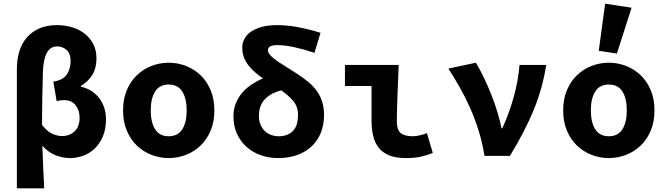

<svg xmlns="http://www.w3.org/2000/svg" viewBox="-20 -850 3640 1047"><path d="M72 177V-474Q72 -525 85 -568.5Q98 -612 125 -644Q152 -676 193.5 -694.5Q235 -713 291 -713Q332 -713 370.5 -702Q409 -691 439 -668.5Q469 -646 487.5 -612Q506 -578 506 -531Q506 -480 484.5 -443.5Q463 -407 421 -381V-377Q450 -371 475 -356Q500 -341 518.5 -318Q537 -295 547.5 -265Q558 -235 558 -200Q558 -145 540.5 -105Q523 -65 495.5 -39Q468 -13 433 -0.5Q398 12 362 12Q324 12 285 -2.5Q246 -17 211 -55Q213 5 215.5 62.5Q218 120 221 177ZM319 -108Q358 -108 386 -133Q414 -158 414 -209Q414 -248 392.5 -276Q371 -304 329 -304Q307 -304 289 -298L271 -405Q324 -413 344.5 -444Q365 -475 365 -517Q365 -558 343 -577.5Q321 -597 292 -597Q254 -597 235 -561Q216 -525 214 -457Q212 -384 210.5 -313Q209 -242 209 -169Q237 -133 265 -120.5Q293 -108 319 -108Z M900 12Q851 12 806 -5.5Q761 -23 726.5 -56Q692 -89 671.5 -137.5Q651 -186 651 -248Q651 -310 671.5 -358.5Q692 -407 726.5 -440Q761 -473 806 -490.5Q851 -508 900 -508Q949 -508 994 -490.5Q1039 -473 1073.5 -440Q1108 -407 1128.5 -358.5Q1149 -310 1149 -248Q1149 -186 1128.5 -137.5Q1108 -89 1073.5 -56Q1039 -23 994 -5.5Q949 12 900 12ZM900 -107Q950 -107 974 -145Q998 -183 998 -248Q998 -313 974 -351Q950 -389 900 -389Q850 -389 826 -351Q802 -313 802 -248Q802 -183 826 -145Q850 -107 900 -107Z M1497 12Q1447 12 1402.5 -3.5Q1358 -19 1325 -48.5Q1292 -78 1272.5 -120Q1253 -162 1253 -216Q1253 -255 1266 -287Q1279 -319 1301 -344.5Q1323 -370 1352.5 -389.5Q1382 -409 1414 -423Q1391 -438 1371 -455.5Q1351 -473 1335 -493.5Q1319 -514 1310 -538Q1301 -562 1301 -591Q1301 -615 1312.5 -637.5Q1324 -660 1347.5 -676.5Q1371 -693 1406.5 -703Q1442 -713 1491 -713Q1549 -713 1610 -701Q1671 -689 1728 -671L1695 -562Q1638 -581 1585.5 -592.5Q1533 -604 1491 -604Q1465 -604 1453 -596.5Q1441 -589 1441 -577Q1441 -564 1452.5 -550.5Q1464 -537 1484 -522.5Q1504 -508 1532 -491Q1560 -474 1592 -453Q1630 -429 1659 -405Q1688 -381 1707.5 -354Q1727 -327 1737 -295Q1747 -263 1747 -223Q1747 -170 1730 -127Q1713 -84 1680.5 -53Q1648 -22 1601.5 -5Q1555 12 1497 12ZM1501 -107Q1547 -107 1576 -134.5Q1605 -162 1605 -224Q1605 -269 1579 -299.5Q1553 -330 1514 -357Q1457 -343 1424.5 -309Q1392 -275 1392 -218Q1392 -191 1400.5 -170.5Q1409 -150 1424 -135.5Q1439 -121 1459 -114Q1479 -107 1501 -107Z M2193 12Q2139 12 2103 -2.5Q2067 -17 2045.5 -44Q2024 -71 2015 -109Q2006 -147 2006 -194V-381H1861V-496H2154Q2153 -457 2151 -414.5Q2149 -372 2147.5 -330.5Q2146 -289 2145 -252Q2144 -215 2144 -188Q2144 -142 2165 -124.5Q2186 -107 2231 -107Q2246 -107 2267 -111.5Q2288 -116 2308 -124L2340 -16Q2314 -5 2279 3.5Q2244 12 2193 12Z M2622 0Q2611 -70 2590.5 -136Q2570 -202 2543 -262.5Q2516 -323 2485.5 -376.5Q2455 -430 2425 -476L2575 -508Q2596 -474 2617.5 -429Q2639 -384 2658.5 -335.5Q2678 -287 2692.5 -238.5Q2707 -190 2715 -150H2719Q2758 -236 2782 -323Q2806 -410 2813 -496H2959Q2948 -430 2931.5 -370.5Q2915 -311 2891 -252Q2867 -193 2835 -131.5Q2803 -70 2761 0Z M3300 12Q3251 12 3206 -5.5Q3161 -23 3126.5 -56Q3092 -89 3071.5 -137.5Q3051 -186 3051 -248Q3051 -310 3071.5 -358.5Q3092 -407 3126.5 -440Q3161 -473 3206 -490.5Q3251 -508 3300 -508Q3349 -508 3394 -490.5Q3439 -473 3473.5 -440Q3508 -407 3528.5 -358.5Q3549 -310 3549 -248Q3549 -186 3528.5 -137.5Q3508 -89 3473.5 -56Q3439 -23 3394 -5.5Q3349 12 3300 12ZM3300 -107Q3350 -107 3374 -145Q3398 -183 3398 -248Q3398 -313 3374 -351Q3350 -389 3300 -389Q3250 -389 3226 -351Q3202 -313 3202 -248Q3202 -183 3226 -145Q3250 -107 3300 -107ZM3344 -558 3245 -573 3280 -830 3424 -808Z"/></svg>

Font: Source Code Pro
Style: Bold
Weight: 700
Monospace: yes
Designer: Paul D. Hunt, Teo Tuominen
Foundry: Adobe Systems Incorporated
Version: Version 2.030;PS 1.000;hotconv 16.6.51;makeotf.lib2.5.65220